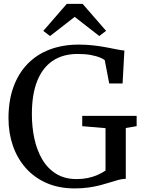

<svg xmlns="http://www.w3.org/2000/svg" viewBox="-20 -988 756 1018"><path d="M376 11Q292.5 11 227.2 -17.5Q162 -46 116.8 -97Q71.5 -148 48.2 -215.8Q25 -283.5 25 -361Q25 -454 51.2 -526.5Q77.5 -599 126.2 -649.2Q175 -699.5 243.8 -725.5Q312.5 -751.5 397.5 -751.5Q438 -751.5 475.5 -747.2Q513 -743 545 -736.8Q577 -730.5 601.5 -725.8Q626 -721 639.5 -720L630 -545.5H559L535.5 -668.5Q529 -675 510.8 -682.8Q492.5 -690.5 462.8 -696.2Q433 -702 392 -702Q314 -702 259.8 -665.8Q205.5 -629.5 177.2 -558.5Q149 -487.5 149 -382.5Q149 -315 162.2 -253.2Q175.5 -191.5 203.8 -143.2Q232 -95 277.2 -66.8Q322.5 -38.5 386 -38.5Q418 -38.5 445.5 -44.2Q473 -50 496.5 -60.2Q520 -70.5 539.5 -83.5V-308.5L416 -319V-373.5H704.5V-319L647 -309.5V-40Q628 -39.5 607.5 -34Q587 -28.5 563.8 -21Q540.5 -13.5 512.5 -6.2Q484.5 1 450.8 6Q417 11 376 11ZM245.5 -797 209.5 -824 334 -967.5H418L542.5 -824.5L506.5 -797L376 -898.5Z"/></svg>

Font: Merriweather 36pt
Style: Regular
Weight: 400
Designer: Eben Sorkin
Foundry: Eben Sorkin
Version: Version 2.100